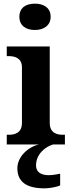

<svg xmlns="http://www.w3.org/2000/svg" viewBox="-20 -790 392 1050"><path d="M171 -626C217 -626 257 -649 257 -698C257 -749 217 -770 171 -770C123 -770 86 -749 86 -698C86 -649 123 -626 171 -626ZM17 0H193C132 14 75 68 75 130C75 206 127 240 224 240C245 240 288 234 309 224V160C285 165 264 168 246 168C206 168 177 152 177 115C177 52 228 13 270 0H335V-53H323C294 -53 252 -61 252 -118V-536H17V-483H29C57 -483 100 -475 100 -422V-118C100 -61 58 -53 29 -53H17Z"/></svg>

Font: Noto Nastaliq Urdu
Style: Bold
Weight: 700
Designer: Monotype Design Team (Patrick Giasson: type design, Kamal Mansour: OpenType code, Glenda Bellarosa). Updated by Simon Co
Foundry: Monotype Imaging Inc., Simon Cozens
Version: Version 3.009